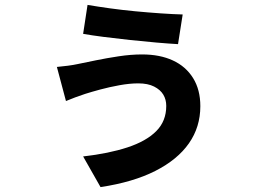

<svg xmlns="http://www.w3.org/2000/svg" viewBox="-20 -682 1040 783"><path d="M658 -250Q658 -276 646 -296Q634 -316 608.5 -329Q583 -342 544 -342Q509 -342 467.5 -334.5Q426 -327 389 -317Q352 -307 327 -299Q311 -294 287 -285Q263 -276 249 -270L212 -409Q234 -411 257 -414Q280 -417 298 -421Q327 -427 371 -436Q415 -445 464.5 -452.5Q514 -460 560 -460Q632 -460 685 -435.5Q738 -411 767.5 -363.5Q797 -316 797 -249Q797 -164 750.5 -97.5Q704 -31 613.5 15Q523 61 390 81L319 -44Q424 -56 500 -81Q576 -106 617 -147Q658 -188 658 -250ZM337 -662Q378 -655 428.5 -648Q479 -641 532 -636Q585 -631 635.5 -627.5Q686 -624 725 -623L706 -502Q669 -504 617.5 -508.5Q566 -513 509.5 -519Q453 -525 402.5 -531.5Q352 -538 319 -544Z"/></svg>

Font: Noto Sans JP ExtraBold
Style: Regular
Weight: 800
Designer: Ryoko NISHIZUKA  (kana, bopomofo & ideographs); Paul D. Hunt (Latin, Greek & Cyrillic); Sandoll Communications , Soo-you
Foundry: Adobe
Version: Version 2.004-H2;hotconv 1.0.118;makeotfexe 2.5.65603